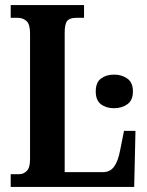

<svg xmlns="http://www.w3.org/2000/svg" viewBox="-20 -734 576 754"><path d="M22 0V-50H56Q72 -50 85 -62.5Q98 -75 98 -109V-602Q98 -639 84 -651.5Q70 -664 50 -664H22V-714H310V-664H279Q254 -664 244 -652Q234 -640 234 -605V-58H385Q412 -58 428 -79.5Q444 -101 452 -145L467 -220H512L507 0ZM428 -309Q397 -309 376.5 -324.5Q356 -340 356 -375Q356 -410 376.5 -425.5Q397 -441 428 -441Q458 -441 480 -425.5Q502 -410 502 -375Q502 -340 480 -324.5Q458 -309 428 -309Z"/></svg>

Font: Noto Serif ExtraCondensed
Style: Bold
Weight: 700
Width: 2
Designer: Monotype Design Team
Foundry: Monotype Imaging Inc.
Version: Version 2.014; ttfautohint (v1.8.4.7-5d5b)